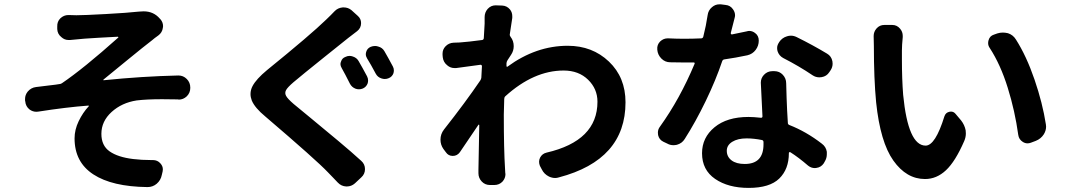

<svg xmlns="http://www.w3.org/2000/svg" viewBox="-20 -831 5040 909"><path d="M311.5 -641.6Q308.6 -641.6 304.7 -641.6Q285.2 -641.6 270.5 -655.3Q252 -669.9 251 -693.4V-705.1Q250 -728.5 265.6 -744.1Q282.2 -759.8 303.7 -759.8Q304.7 -759.8 305.7 -759.8Q322.3 -758.8 341.8 -758.8Q377 -758.8 482.4 -764.6Q587.9 -770.5 629.9 -775.4Q636.7 -775.4 642.6 -776.4Q651.4 -777.3 660.2 -777.3Q707 -777.3 736.3 -743.2L739.3 -740.2Q752 -725.6 752 -707Q752 -703.1 751 -699.2Q748 -676.8 729.5 -663.1Q710 -649.4 700.2 -640.6Q663.1 -612.3 582 -545.9Q501 -479.5 469.7 -454.1Q468.8 -453.1 469.2 -451.7Q469.7 -450.2 471.7 -451.2Q653.3 -469.7 823.2 -473.6Q824.2 -473.6 825.2 -473.6Q847.7 -473.6 864.3 -457Q880.9 -440.4 880.9 -416V-415Q880.9 -391.6 864.3 -375Q847.7 -359.4 826.2 -359.4Q825.2 -359.4 823.2 -360.4Q782.2 -361.3 747.1 -361.3Q674.8 -361.3 627 -355.5Q556.6 -344.7 508.3 -300.8Q460 -256.8 460 -197.3Q460 -141.6 499 -114.3Q538.1 -86.9 610.4 -78.1Q650.4 -73.2 696.3 -73.2H704.1Q725.6 -73.2 739.3 -57.6Q751 -44.9 751 -29.3Q751 -24.4 750 -19.5L746.1 -2.9Q741.2 22.5 721.7 39.1Q703.1 54.7 678.7 54.7Q677.7 54.7 677.7 54.7Q510.7 52.7 421.9 -5.4Q333 -63.5 333 -175.8Q333 -216.8 352.5 -257.3Q372.1 -297.9 399.4 -327.1Q401.4 -328.1 400.4 -330.1Q399.4 -332 397.5 -331.1Q293 -323.2 162.1 -302.7Q157.2 -301.8 152.3 -301.8Q134.8 -301.8 120.1 -312.5Q101.6 -327.1 99.6 -350.6L98.6 -355.5Q98.6 -358.4 98.6 -362.3Q98.6 -381.8 111.3 -397.5Q127 -416 150.4 -418.9Q171.9 -421.9 210.9 -426.3Q250 -430.7 258.8 -432.6Q265.6 -432.6 272.5 -436.5Q375 -505.9 540 -653.3Q541 -654.3 540 -655.8Q539.1 -657.2 538.1 -657.2Q530.3 -657.2 447.8 -652.3Q365.2 -647.5 342.8 -644.5Q331.1 -643.6 311.5 -641.6Z M1597.7 -508.8Q1591.8 -518.6 1591.8 -527.3Q1591.8 -533.2 1594.7 -540Q1599.6 -555.7 1615.2 -561.5Q1625 -566.4 1634.8 -566.4Q1642.6 -566.4 1650.4 -563.5Q1668.9 -557.6 1677.7 -542Q1694.3 -513.7 1717.8 -469.7Q1722.7 -460 1722.7 -450.2Q1722.7 -443.4 1720.7 -436.5Q1714.8 -419.9 1698.2 -412.1Q1688.5 -408.2 1679.7 -408.2Q1670.9 -408.2 1663.1 -411.1Q1645.5 -418 1636.7 -434.6Q1613.3 -481.4 1597.7 -508.8ZM1717.8 -554.7Q1711.9 -564.5 1711.9 -574.2Q1711.9 -580.1 1713.9 -585.9Q1718.8 -602.5 1735.4 -609.4Q1745.1 -613.3 1755.9 -613.3Q1763.7 -613.3 1771.5 -610.4Q1790 -605.5 1799.8 -588.9Q1816.4 -560.5 1839.8 -516.6Q1844.7 -507.8 1844.7 -498Q1844.7 -491.2 1842.8 -484.4Q1836.9 -467.8 1820.3 -460.9Q1811.5 -457 1801.8 -457Q1793.9 -457 1785.2 -460Q1767.6 -465.8 1758.8 -482.4Q1734.4 -528.3 1717.8 -554.7ZM1563.5 -777.3Q1579.1 -793.9 1602.5 -795.9Q1605.5 -795.9 1607.4 -795.9Q1627.9 -795.9 1643.6 -783.2L1673.8 -755.9Q1689.5 -742.2 1689.5 -721.7Q1689.5 -698.2 1670.9 -683.6Q1634.8 -655.3 1628.9 -651.4Q1625 -648.4 1516.6 -561.5Q1408.2 -474.6 1369.1 -441.4Q1340.8 -417 1334 -403.8Q1327.1 -390.6 1334.5 -377Q1341.8 -363.3 1370.1 -338.9Q1386.7 -325.2 1453.1 -270.5Q1519.5 -215.8 1582.5 -163.1Q1645.5 -110.4 1690.4 -69.3Q1708 -53.7 1708 -30.3Q1708 -6.8 1690.4 8.8L1660.2 37.1Q1643.6 51.8 1622.1 51.8Q1621.1 51.8 1619.1 51.8Q1595.7 50.8 1579.1 33.2Q1575.2 29.3 1558.1 11.2Q1541 -6.8 1532.2 -15.6Q1478.5 -72.3 1236.3 -279.3Q1186.5 -320.3 1171.9 -355.5Q1166 -371.1 1166 -385.7Q1166 -405.3 1175.8 -423.8Q1193.4 -457 1244.1 -499Q1451.2 -667 1524.4 -738.3Q1547.9 -760.7 1563.5 -777.3Z M2393.6 -668.9Q2392.6 -662.1 2397.5 -656.2Q2412.1 -637.7 2412.1 -612.3Q2412.1 -589.8 2399.4 -571.3Q2392.6 -561.5 2382.8 -545.9Q2378.9 -540 2377.9 -532.2Q2377.9 -530.3 2377.9 -525.4Q2377.9 -520.5 2377.9 -518.6Q2377.9 -516.6 2379.4 -515.1Q2380.9 -513.7 2382.8 -515.6Q2517.6 -614.3 2668 -614.3Q2784.2 -614.3 2862.8 -539.6Q2941.4 -464.8 2941.4 -346.7Q2941.4 -74.2 2626 8.8Q2617.2 11.7 2608.4 11.7Q2593.8 11.7 2579.1 4.9Q2555.7 -6.8 2544.9 -29.3L2536.1 -45.9Q2532.2 -55.7 2532.2 -65.4Q2532.2 -75.2 2537.1 -85Q2546.9 -103.5 2567.4 -108.4Q2808.6 -164.1 2808.6 -349.6Q2808.6 -410.2 2764.2 -453.6Q2719.7 -497.1 2648.4 -497.1Q2506.8 -497.1 2372.1 -375Q2367.2 -370.1 2367.2 -362.3Q2365.2 -313.5 2365.2 -288.1Q2365.2 -124 2371.1 -31.2Q2371.1 -24.4 2372.1 -12.7Q2373 -9.8 2373 -6.8Q2373 12.7 2359.4 28.3Q2343.8 44.9 2320.3 44.9H2299.8Q2276.4 44.9 2260.7 28.3Q2245.1 11.7 2245.1 -10.7V-28.3Q2246.1 -67.4 2247.1 -134.3Q2248 -201.2 2249 -238.3Q2249 -240.2 2247.6 -240.7Q2246.1 -241.2 2245.1 -240.2Q2198.2 -169.9 2157.2 -110.4Q2144.5 -92.8 2123.5 -92.8Q2102.5 -92.8 2090.8 -110.4L2079.1 -126Q2065.4 -145.5 2065.4 -169.9Q2065.4 -196.3 2082 -217.8Q2183.6 -346.7 2253.9 -450.2Q2257.8 -456.1 2258.8 -462.9L2261.7 -517.6Q2261.7 -520.5 2259.8 -522.5Q2257.8 -524.4 2254.9 -524.4Q2250 -523.4 2139.6 -508.8Q2134.8 -508.8 2131.8 -508.8Q2112.3 -508.8 2097.7 -521.5Q2079.1 -536.1 2076.2 -559.6L2075.2 -571.3Q2075.2 -574.2 2075.2 -577.1Q2075.2 -596.7 2088.9 -611.3Q2104.5 -627.9 2127.9 -628.9Q2140.6 -628.9 2156.2 -629.9Q2197.3 -632.8 2262.7 -641.6Q2269.5 -642.6 2270.5 -650.4Q2274.4 -714.8 2274.4 -718.8Q2274.4 -722.7 2274.4 -733.4Q2274.4 -735.4 2274.4 -750Q2274.4 -772.5 2289.1 -789.1Q2304.7 -805.7 2326.2 -805.7Q2327.1 -805.7 2327.1 -805.7L2357.4 -804.7Q2379.9 -803.7 2394.5 -786.1Q2405.3 -772.5 2405.3 -754.9Q2405.3 -751 2405.3 -746.1Q2399.4 -711.9 2393.6 -668.9Z M3895.5 -577.1Q3916 -565.4 3920.9 -541Q3921.9 -535.2 3921.9 -529.3Q3921.9 -512.7 3912.1 -498L3906.2 -489.3Q3893.6 -469.7 3870.1 -465.8Q3864.3 -464.8 3859.4 -464.8Q3841.8 -464.8 3827.1 -474.6Q3763.7 -517.6 3687.5 -556.6Q3668 -567.4 3661.1 -588.9Q3659.2 -596.7 3659.2 -603.5Q3659.2 -617.2 3668 -629.9L3668.9 -631.8Q3682.6 -652.3 3706.1 -659.2Q3714.8 -662.1 3724.6 -662.1Q3738.3 -662.1 3752 -655.3Q3829.1 -617.2 3895.5 -577.1ZM3515.6 -682.6Q3521.5 -684.6 3527.3 -684.6Q3542 -684.6 3554.7 -674.8Q3572.3 -662.1 3572.3 -638.7Q3572.3 -614.3 3557.6 -594.7Q3543 -575.2 3518.6 -569.3Q3463.9 -557.6 3409.2 -549.8Q3402.3 -548.8 3399.4 -542Q3369.1 -452.1 3321.3 -353Q3273.4 -253.9 3221.7 -172.9Q3209 -152.3 3184.6 -145.5Q3175.8 -143.6 3168 -143.6Q3152.3 -143.6 3138.7 -151.4L3120.1 -160.2Q3100.6 -169.9 3095.7 -191.4Q3094.7 -197.3 3094.7 -203.1Q3094.7 -218.8 3104.5 -231.4Q3199.2 -363.3 3268.6 -529.3Q3269.5 -531.2 3268.1 -533.7Q3266.6 -536.1 3263.7 -535.2Q3249 -535.2 3219.7 -535.2Q3186.5 -535.2 3153.3 -536.1Q3128.9 -536.1 3111.3 -553.7Q3093.8 -571.3 3091.8 -595.7V-596.7Q3089.8 -619.1 3105.5 -634.8Q3121.1 -649.4 3140.6 -649.4Q3142.6 -649.4 3144.5 -649.4Q3183.6 -647.5 3218.8 -647.5Q3259.8 -647.5 3300.8 -649.4Q3307.6 -650.4 3309.6 -657.2Q3323.2 -710.9 3330.1 -758.8Q3333 -782.2 3350.6 -796.9Q3366.2 -810.5 3385.7 -810.5Q3389.6 -810.5 3392.6 -810.5L3415 -807.6Q3437.5 -805.7 3450.2 -787.1Q3460 -773.4 3460 -758.8Q3460 -752.9 3458 -746.1Q3448.2 -705.1 3439.5 -673.8Q3439.5 -671.9 3440.9 -669.9Q3442.4 -668 3445.3 -668Q3480.5 -674.8 3515.6 -682.6ZM3594.7 -147.5V-158.2Q3594.7 -166 3587.9 -168Q3548.8 -175.8 3514.6 -175.8Q3472.7 -175.8 3446.8 -159.7Q3420.9 -143.6 3420.9 -117.2Q3420.9 -88.9 3443.4 -71.8Q3465.8 -54.7 3505.9 -54.7Q3594.7 -54.7 3594.7 -147.5ZM3582 -439.5Q3582 -460.9 3596.7 -476.6Q3613.3 -494.1 3636.7 -494.1H3646.5Q3669.9 -494.1 3686 -477.1Q3702.1 -460 3702.1 -436.5Q3702.1 -434.6 3704.1 -367.2Q3706.1 -306.6 3710 -249Q3710 -242.2 3716.8 -239.3Q3796.9 -208 3870.1 -151.4Q3890.6 -136.7 3894.5 -112.3Q3894.5 -106.4 3894.5 -100.6Q3894.5 -82 3884.8 -66.4L3879.9 -57.6Q3867.2 -39.1 3845.7 -36.1Q3841.8 -35.2 3837.9 -35.2Q3820.3 -35.2 3805.7 -46.9Q3761.7 -85 3721.7 -110.4Q3718.8 -111.3 3716.8 -110.4Q3714.8 -109.4 3714.8 -106.4V-105.5Q3714.8 -30.3 3669.4 14.2Q3624 58.6 3524.4 58.6Q3427.7 58.6 3365.7 16.1Q3303.7 -26.4 3303.7 -105.5Q3303.7 -179.7 3362.8 -228.5Q3421.9 -277.3 3523.4 -277.3Q3546.9 -277.3 3583 -273.4Q3589.8 -273.4 3589.8 -280.3Z M4116.2 -660.2Q4116.2 -680.7 4129.9 -696.3Q4144.5 -712.9 4167 -712.9Q4167 -712.9 4168 -712.9H4204.1Q4226.6 -712.9 4241.2 -695.3Q4253.9 -680.7 4253.9 -661.1Q4253.9 -658.2 4253.9 -655.3Q4250 -616.2 4250 -591.8Q4250 -569.3 4250 -548.8Q4250 -457 4255.9 -381.8Q4279.3 -141.6 4362.3 -141.6Q4408.2 -141.6 4451.2 -280.3Q4457 -297.9 4474.6 -301.8Q4478.5 -302.7 4482.4 -302.7Q4495.1 -302.7 4503.9 -292L4530.3 -260.7Q4546.9 -239.3 4551.8 -213.9Q4552.7 -206.1 4552.7 -199.2Q4552.7 -180.7 4544.9 -163.1Q4502.9 -66.4 4458.5 -24.9Q4414.1 16.6 4359.4 16.6Q4271.5 16.6 4209.5 -70.8Q4147.5 -158.2 4127.9 -346.7Q4117.2 -458 4117.2 -614.3ZM4666 -603.5Q4658.2 -614.3 4658.2 -627Q4658.2 -633.8 4660.2 -640.6Q4666 -661.1 4685.5 -667L4702.1 -672.9Q4714.8 -676.8 4727.5 -676.8Q4739.3 -676.8 4752 -673.8Q4776.4 -666 4790 -643.6Q4839.8 -565.4 4877.9 -454.1Q4916 -342.8 4931.6 -242.2Q4932.6 -236.3 4932.6 -231.4Q4932.6 -212.9 4921.9 -195.3Q4908.2 -173.8 4883.8 -164.1L4860.4 -155.3Q4852.5 -152.3 4844.7 -152.3Q4833 -152.3 4822.3 -159.2Q4803.7 -170.9 4800.8 -192.4Q4785.2 -305.7 4751 -415.5Q4716.8 -525.4 4666 -603.5Z"/></svg>

Font: Gen Jyuu Gothic Monospace Bold
Style: Bold
Weight: 700
Designer: [Source Han Sans]
Ryoko NISHIZUKA  (kana & ideographs); Paul D. Hunt (Latin, Greek & Cyrillic); Wenlong ZHANG  (bopomofo
Version: Version 1.002.20150607